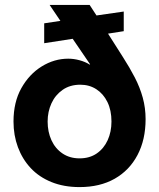

<svg xmlns="http://www.w3.org/2000/svg" viewBox="-20 -750 648 782"><path d="M304 12Q240 12 189.5 -8.5Q139 -29 105 -65.5Q71 -102 53 -150.5Q35 -199 35 -255Q35 -334 67 -391Q99 -448 150 -479.5Q201 -511 258 -511Q281 -511 304.5 -504.5Q328 -498 345 -487L347 -488L276 -592L160 -574V-655L226 -665L182 -730H345L373 -687L484 -703V-623L420 -613L481 -517Q508 -475 529 -434.5Q550 -394 561.5 -352Q573 -310 573 -265Q573 -181 540 -118.5Q507 -56 447 -22Q387 12 304 12ZM304 -105Q345 -105 374 -125Q403 -145 418.5 -179Q434 -213 434 -255Q434 -301 417.5 -334.5Q401 -368 372.5 -386.5Q344 -405 307 -405Q265 -405 235 -384Q205 -363 189.5 -329Q174 -295 174 -255Q174 -213 189.5 -179Q205 -145 234.5 -125Q264 -105 304 -105Z"/></svg>

Font: MuseoModerno Thin SemiBold
Style: Regular
Weight: 600
Version: Version 1.003